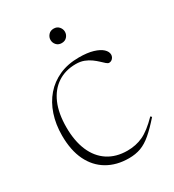

<svg xmlns="http://www.w3.org/2000/svg" viewBox="-168 -770 793 876"><g transform="rotate(-30 229.0 -332.0)"><path d="M284 -503Q329 -503 358.8 -494Q388.5 -485 403.8 -470.8Q419 -456.5 419 -440.5Q419 -433.5 415.5 -427Q412 -420.5 406 -416.5Q400 -412.5 392.5 -412.5Q386.5 -412.5 378.2 -419.8Q370 -427 359 -437.5Q348 -448 333.2 -458.8Q318.5 -469.5 299.8 -476.8Q281 -484 257 -484Q201.5 -484 160.8 -457Q120 -430 98 -379Q76 -328 76 -255Q76 -183 98.2 -131Q120.5 -79 163 -51.2Q205.5 -23.5 265 -23.5Q310 -23.5 347.2 -40.8Q384.5 -58 432.5 -107L438.5 -101Q402 -59.5 373.2 -35Q344.5 -10.5 316.5 -0.2Q288.5 10 253.5 10Q189 10 140.8 -18.2Q92.5 -46.5 66.2 -100.5Q40 -154.5 40 -232.5Q40 -291 56.5 -340.5Q73 -390 104.2 -426.2Q135.5 -462.5 180.8 -482.8Q226 -503 284 -503ZM250.5 -598.5Q233 -598.5 222.8 -610Q212.5 -621.5 212.5 -636.5Q212.5 -651 222.8 -662.8Q233 -674.5 250.5 -674.5Q268 -674.5 278.2 -662.8Q288.5 -651 288.5 -636.5Q288.5 -621.5 278.2 -610Q268 -598.5 250.5 -598.5Z"/></g></svg>

Font: Newsreader 60pt ExtraLight
Style: Regular
Weight: 250
Designer: Hugues Gentile
Foundry: Production Type
Version: Version 1.003